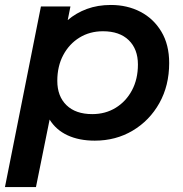

<svg xmlns="http://www.w3.org/2000/svg" viewBox="-30 -560 736 774"><path d="M352 7Q289 7 242.5 -14.5Q196 -36 170 -78L115 194H-10L135 -534H254L243 -479Q277 -508 320.5 -524Q364 -540 417 -540Q483 -540 536 -512.5Q589 -485 620.5 -432.5Q652 -380 652 -306Q652 -215 612.5 -144.5Q573 -74 505 -33.5Q437 7 352 7ZM342 -100Q395 -100 436.5 -125.5Q478 -151 502 -196Q526 -241 526 -300Q526 -362 489 -398Q452 -434 385 -434Q332 -434 290.5 -408.5Q249 -383 225 -338Q201 -293 201 -234Q201 -172 238 -136Q275 -100 342 -100Z"/></svg>

Font: Montserrat SemiBold
Style: Italic
Weight: 600
Italic angle: -11.3°
Designer: Julieta Ulanovsky
Foundry: Julieta Ulanovsky
Version: Version 9.000; ttfautohint (v1.8.4.7-5d5b)